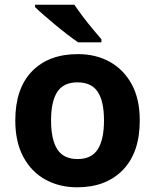

<svg xmlns="http://www.w3.org/2000/svg" viewBox="-20 -786 659 816"><path d="M574 -274Q574 -138 502.5 -64Q431 10 308 10Q232 10 172.5 -23Q113 -56 79 -119.5Q45 -183 45 -274Q45 -410 116 -483Q187 -556 311 -556Q388 -556 447 -523Q506 -490 540 -427.5Q574 -365 574 -274ZM197 -274Q197 -193 223.5 -151.5Q250 -110 310 -110Q369 -110 395.5 -151.5Q422 -193 422 -274Q422 -355 395.5 -395.5Q369 -436 309 -436Q250 -436 223.5 -395.5Q197 -355 197 -274ZM296 -766Q311 -744 331.5 -716.5Q352 -689 373.5 -663.5Q395 -638 411 -619V-606H312Q293 -619 267.5 -638.5Q242 -658 215.5 -680Q189 -702 166 -722Q143 -742 129 -756V-766Z"/></svg>

Font: Noto Sans Medefaidrin
Style: Bold
Weight: 700
Designer: Dalton Maag Ltd
Foundry: Dalton Maag Ltd
Version: Version 1.002; ttfautohint (v1.8.4.7-5d5b)